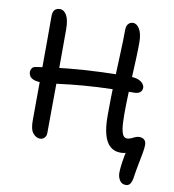

<svg xmlns="http://www.w3.org/2000/svg" viewBox="-95 -792 957 1056"><g transform="rotate(10 384.0 -264.0)"><path d="M678 181Q655 181 643.5 162.5Q632 144 632 121Q632 104 635 79Q638 54 643 27.5Q648 1 654 -21L684 -18Q673 -6 658.5 2.5Q644 11 618 11Q584 11 560.5 -9.5Q537 -30 525.5 -71.5Q514 -113 514 -176Q514 -270 517 -359Q520 -448 523.5 -524.5Q527 -601 527 -657Q527 -681 537.5 -692.5Q548 -704 564 -704Q585 -704 600.5 -678Q616 -652 616 -602Q616 -565 614 -517Q612 -469 609.5 -415.5Q607 -362 605 -306Q603 -250 603 -199Q603 -148 607.5 -120.5Q612 -93 620 -82.5Q628 -72 641 -72Q652 -72 662.5 -77Q673 -82 684 -87Q695 -92 706 -92Q724 -92 734.5 -82.5Q745 -73 745 -54Q745 -36 739.5 -6Q734 24 727 59Q720 94 715 129Q712 153 703.5 167Q695 181 678 181ZM169 12Q147 12 129.5 -9.5Q112 -31 113 -84Q113 -136 113.5 -186.5Q114 -237 114 -289.5Q114 -342 114.5 -399Q115 -456 115 -521Q115 -586 115 -662Q115 -686 125 -697.5Q135 -709 155 -709Q177 -709 192 -683.5Q207 -658 207 -604Q207 -495 206.5 -390Q206 -285 205 -192Q204 -99 204 -25Q204 -9 194 1.5Q184 12 169 12ZM124 -294Q96 -294 80 -300.5Q64 -307 57.5 -317.5Q51 -328 51 -340Q51 -351 57.5 -361Q64 -371 83 -373Q173 -387 258 -395Q343 -403 428 -406.5Q513 -410 599 -410Q628 -410 645.5 -402.5Q663 -395 671.5 -384Q680 -373 680 -362Q680 -346 668.5 -336.5Q657 -327 637 -327Q516 -327 430 -322Q344 -317 285.5 -310.5Q227 -304 189 -299Q151 -294 124 -294Z"/></g></svg>

Font: Shantell Sans
Style: Regular
Weight: 400
Designer: Stephen Nixon, Anya Danilova, Shantell Martin
Foundry: Arrow Type
Version: Version 1.008;[ac192a2d6]